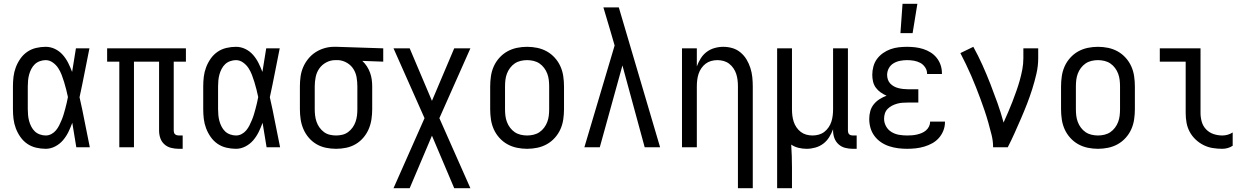

<svg xmlns="http://www.w3.org/2000/svg" viewBox="-20 -774 6540 1009"><path d="M220 8Q195 8 169.5 2Q144 -4 123 -18.5Q102 -33 87 -54.5Q72 -76 63 -100Q54 -124 51 -149Q48 -174 48 -200V-320Q48 -346 51 -371Q54 -396 63 -420Q72 -444 87 -465.5Q102 -487 123 -501.5Q144 -516 169.5 -522Q195 -528 220 -528Q246 -528 269.5 -516.5Q293 -505 310 -485.5Q327 -466 338.5 -443Q350 -420 359 -396Q364 -427 369 -458Q374 -489 379 -520H450Q437 -456 424.5 -391.5Q412 -327 398 -263Q413 -198 425.5 -132Q438 -66 452 0H381Q376 -32 370.5 -64Q365 -96 360 -128V-129Q351 -104 339.5 -80.5Q328 -57 311 -37Q294 -17 270 -4.5Q246 8 220 8ZM220 -62Q236 -62 250 -69.5Q264 -77 274 -89Q284 -101 291 -115Q298 -129 304 -143.5Q310 -158 314.5 -173Q319 -188 323 -203Q327 -218 330.5 -233Q334 -248 337 -264Q333 -283 328 -303Q323 -323 317 -342.5Q311 -362 304 -380.5Q297 -399 286 -416Q275 -433 257.5 -445.5Q240 -458 220 -458Q205 -458 189.5 -452.5Q174 -447 163 -436.5Q152 -426 144.5 -411.5Q137 -397 133 -382Q129 -367 127.5 -351.5Q126 -336 126 -320V-200Q126 -184 127.5 -168.5Q129 -153 133 -138Q137 -123 144.5 -108.5Q152 -94 163 -83.5Q174 -73 189.5 -67.5Q205 -62 220 -62Z M940 8H919Q899 8 879 3Q859 -2 844 -15.5Q829 -29 822.5 -48Q816 -67 816 -87V-450H684V0H607V-450H543V-520H957V-450H893V-87Q893 -82 894.5 -77Q896 -72 900 -68.5Q904 -65 909 -63.5Q914 -62 919 -62H940Z M1220 8Q1195 8 1169.5 2Q1144 -4 1123 -18.5Q1102 -33 1087 -54.5Q1072 -76 1063 -100Q1054 -124 1051 -149Q1048 -174 1048 -200V-320Q1048 -346 1051 -371Q1054 -396 1063 -420Q1072 -444 1087 -465.5Q1102 -487 1123 -501.5Q1144 -516 1169.5 -522Q1195 -528 1220 -528Q1246 -528 1269.5 -516.5Q1293 -505 1310 -485.5Q1327 -466 1338.5 -443Q1350 -420 1359 -396Q1364 -427 1369 -458Q1374 -489 1379 -520H1450Q1437 -456 1424.5 -391.5Q1412 -327 1398 -263Q1413 -198 1425.5 -132Q1438 -66 1452 0H1381Q1376 -32 1370.5 -64Q1365 -96 1360 -128V-129Q1351 -104 1339.5 -80.5Q1328 -57 1311 -37Q1294 -17 1270 -4.5Q1246 8 1220 8ZM1220 -62Q1236 -62 1250 -69.5Q1264 -77 1274 -89Q1284 -101 1291 -115Q1298 -129 1304 -143.5Q1310 -158 1314.5 -173Q1319 -188 1323 -203Q1327 -218 1330.5 -233Q1334 -248 1337 -264Q1333 -283 1328 -303Q1323 -323 1317 -342.5Q1311 -362 1304 -380.5Q1297 -399 1286 -416Q1275 -433 1257.5 -445.5Q1240 -458 1220 -458Q1205 -458 1189.5 -452.5Q1174 -447 1163 -436.5Q1152 -426 1144.5 -411.5Q1137 -397 1133 -382Q1129 -367 1127.5 -351.5Q1126 -336 1126 -320V-200Q1126 -184 1127.5 -168.5Q1129 -153 1133 -138Q1137 -123 1144.5 -108.5Q1152 -94 1163 -83.5Q1174 -73 1189.5 -67.5Q1205 -62 1220 -62Z M1746 8Q1719 8 1692.5 2.5Q1666 -3 1643 -16.5Q1620 -30 1602.5 -50.5Q1585 -71 1574.5 -95.5Q1564 -120 1560 -146.5Q1556 -173 1556 -200V-320Q1556 -346 1559.5 -371.5Q1563 -397 1573 -420.5Q1583 -444 1599.5 -464.5Q1616 -485 1637.5 -499Q1659 -513 1684 -520.5Q1709 -528 1735 -528H1750L1994 -520V-450L1884 -454Q1898 -441 1908 -425.5Q1918 -410 1924.5 -392.5Q1931 -375 1933.5 -356.5Q1936 -338 1936 -320V-200Q1936 -173 1932 -146.5Q1928 -120 1917.5 -95.5Q1907 -71 1889.5 -50.5Q1872 -30 1849 -16.5Q1826 -3 1799.5 2.5Q1773 8 1746 8ZM1746 -62Q1763 -62 1779.5 -66Q1796 -70 1809.5 -80Q1823 -90 1833 -104Q1843 -118 1848.5 -134Q1854 -150 1856 -166.5Q1858 -183 1858 -200V-320Q1858 -344 1854 -367.5Q1850 -391 1837.5 -411Q1825 -431 1804 -443.5Q1783 -456 1759 -458H1742Q1717 -458 1694.5 -446Q1672 -434 1658 -414Q1644 -394 1639 -369.5Q1634 -345 1634 -320V-200Q1634 -183 1636 -166.5Q1638 -150 1643.5 -134Q1649 -118 1659 -104Q1669 -90 1682.5 -80Q1696 -70 1712.5 -66Q1729 -62 1746 -62Z M2133 215H2048L2211 -153L2048 -520H2133L2250 -244L2367 -520H2452L2289 -153L2452 215H2367L2250 -61Z M2750 8Q2723 8 2696.5 2.5Q2670 -3 2646.5 -16Q2623 -29 2604.5 -49.5Q2586 -70 2575 -94.5Q2564 -119 2560 -146Q2556 -173 2556 -200V-320Q2556 -347 2560 -374Q2564 -401 2575 -425.5Q2586 -450 2604.5 -470.5Q2623 -491 2646.5 -504Q2670 -517 2696.5 -522.5Q2723 -528 2750 -528Q2777 -528 2803.5 -522.5Q2830 -517 2853.5 -504Q2877 -491 2895.5 -470.5Q2914 -450 2925 -425.5Q2936 -401 2940 -374Q2944 -347 2944 -320V-200Q2944 -173 2940 -146Q2936 -119 2925 -94.5Q2914 -70 2895.5 -49.5Q2877 -29 2853.5 -16Q2830 -3 2803.5 2.5Q2777 8 2750 8ZM2750 -62Q2767 -62 2784 -66Q2801 -70 2815 -79.5Q2829 -89 2839.5 -103Q2850 -117 2856 -133Q2862 -149 2864 -166Q2866 -183 2866 -200V-320Q2866 -337 2864 -354Q2862 -371 2856 -387Q2850 -403 2839.5 -417Q2829 -431 2815 -440.5Q2801 -450 2784 -454Q2767 -458 2750 -458Q2733 -458 2716 -454Q2699 -450 2685 -440.5Q2671 -431 2660.5 -417Q2650 -403 2644 -387Q2638 -371 2636 -354Q2634 -337 2634 -320V-200Q2634 -183 2636 -166Q2638 -149 2644 -133Q2650 -117 2660.5 -103Q2671 -89 2685 -79.5Q2699 -70 2716 -66Q2733 -62 2750 -62Z M3132 0H3051L3210 -535L3187 -614Q3178 -644 3169 -674.5Q3160 -705 3151 -735H3232L3449 0H3368L3251 -430Z M3858 215V-320Q3858 -337 3856 -353.5Q3854 -370 3849 -385.5Q3844 -401 3834.5 -415Q3825 -429 3812 -439Q3799 -449 3783 -453.5Q3767 -458 3750 -458Q3733 -458 3717 -453.5Q3701 -449 3688 -439Q3675 -429 3665.5 -415Q3656 -401 3651 -385.5Q3646 -370 3644 -353.5Q3642 -337 3642 -320V0H3564V-520H3642V-425Q3650 -447 3662.5 -467Q3675 -487 3693.5 -501Q3712 -515 3735 -521.5Q3758 -528 3781 -528Q3806 -528 3829.5 -521Q3853 -514 3872 -498Q3891 -482 3903.5 -461Q3916 -440 3923.5 -416.5Q3931 -393 3933.5 -368.5Q3936 -344 3936 -320V215Z M4064 215V-520H4142V-200Q4142 -183 4144 -166.5Q4146 -150 4151 -134.5Q4156 -119 4165.5 -105Q4175 -91 4188 -81Q4201 -71 4217 -66.5Q4233 -62 4250 -62Q4267 -62 4283 -66.5Q4299 -71 4312 -81Q4325 -91 4334.5 -105Q4344 -119 4349 -134.5Q4354 -150 4356 -166.5Q4358 -183 4358 -200V-520H4436V-87Q4436 -82 4437.5 -77Q4439 -72 4442.5 -68.5Q4446 -65 4451 -63.5Q4456 -62 4461 -62H4482V8H4461Q4441 8 4421.5 3Q4402 -2 4387 -15.5Q4372 -29 4365 -48Q4358 -67 4358 -87V-95Q4350 -73 4337.5 -53Q4325 -33 4306.5 -19Q4288 -5 4265 1.5Q4242 8 4219 8Q4198 8 4177 3Q4156 -2 4138 -14Q4140 16 4141 46.5Q4142 77 4142 107V215Z M4747 8Q4723 8 4699.5 5Q4676 2 4653 -5.5Q4630 -13 4610 -26.5Q4590 -40 4575.5 -59.5Q4561 -79 4554.5 -102Q4548 -125 4548 -149Q4548 -170 4553.5 -190Q4559 -210 4572 -226Q4585 -242 4602.5 -253Q4620 -264 4639 -271Q4623 -278 4608 -288.5Q4593 -299 4582.5 -313.5Q4572 -328 4568 -345.5Q4564 -363 4564 -381Q4564 -403 4570 -425Q4576 -447 4589 -464.5Q4602 -482 4620.5 -495Q4639 -508 4660 -515.5Q4681 -523 4703 -525.5Q4725 -528 4747 -528Q4768 -528 4789.5 -525.5Q4811 -523 4831.5 -516.5Q4852 -510 4870.5 -498.5Q4889 -487 4902.5 -470Q4916 -453 4923 -432.5Q4930 -412 4930 -390V-385H4852V-388Q4852 -405 4841.5 -420.5Q4831 -436 4815.5 -444Q4800 -452 4782.5 -455Q4765 -458 4747 -458Q4729 -458 4710.5 -454.5Q4692 -451 4676 -441.5Q4660 -432 4651 -415.5Q4642 -399 4642 -380Q4642 -368 4646 -356Q4650 -344 4658.5 -335Q4667 -326 4678 -320Q4689 -314 4701 -311Q4713 -308 4725.5 -306.5Q4738 -305 4750 -305H4806V-235H4750Q4736 -235 4722 -234Q4708 -233 4694 -229Q4680 -225 4667.5 -218.5Q4655 -212 4645 -202Q4635 -192 4630.5 -178.5Q4626 -165 4626 -150Q4626 -129 4636.5 -110Q4647 -91 4665.5 -80Q4684 -69 4705 -65.5Q4726 -62 4747 -62Q4760 -62 4773 -63Q4786 -64 4799 -67Q4812 -70 4824 -75Q4836 -80 4846 -88.5Q4856 -97 4862 -109Q4868 -121 4868 -134V-135H4946V-132Q4946 -109 4937.5 -87.5Q4929 -66 4914 -49Q4899 -32 4879 -21Q4859 -10 4837 -3.5Q4815 3 4792.5 5.5Q4770 8 4747 8ZM4712 -600 4723 -754H4801L4776 -600Z M5199 0Q5199 -33 5191 -65Q5183 -97 5174 -129Q5165 -161 5154.5 -192Q5144 -223 5132.5 -254Q5121 -285 5109 -315.5Q5097 -346 5084 -376Q5071 -406 5056.5 -436Q5042 -466 5027 -495L5095 -528Q5121 -481 5143 -432Q5165 -383 5184.5 -333Q5204 -283 5222 -232.5Q5240 -182 5254 -130Q5266 -157 5278 -184.5Q5290 -212 5300.5 -239.5Q5311 -267 5321 -295Q5331 -323 5339 -351.5Q5347 -380 5352.5 -409Q5358 -438 5358 -468V-520H5436V-468Q5436 -427 5426.5 -386Q5417 -345 5404.5 -305.5Q5392 -266 5377 -227.5Q5362 -189 5345.5 -151Q5329 -113 5312 -75Q5295 -37 5276 0Z M5750 8Q5723 8 5696.5 2.5Q5670 -3 5646.5 -16Q5623 -29 5604.5 -49.5Q5586 -70 5575 -94.5Q5564 -119 5560 -146Q5556 -173 5556 -200V-320Q5556 -347 5560 -374Q5564 -401 5575 -425.5Q5586 -450 5604.5 -470.5Q5623 -491 5646.5 -504Q5670 -517 5696.5 -522.5Q5723 -528 5750 -528Q5777 -528 5803.5 -522.5Q5830 -517 5853.5 -504Q5877 -491 5895.5 -470.5Q5914 -450 5925 -425.5Q5936 -401 5940 -374Q5944 -347 5944 -320V-200Q5944 -173 5940 -146Q5936 -119 5925 -94.5Q5914 -70 5895.5 -49.5Q5877 -29 5853.5 -16Q5830 -3 5803.5 2.5Q5777 8 5750 8ZM5750 -62Q5767 -62 5784 -66Q5801 -70 5815 -79.5Q5829 -89 5839.5 -103Q5850 -117 5856 -133Q5862 -149 5864 -166Q5866 -183 5866 -200V-320Q5866 -337 5864 -354Q5862 -371 5856 -387Q5850 -403 5839.5 -417Q5829 -431 5815 -440.5Q5801 -450 5784 -454Q5767 -458 5750 -458Q5733 -458 5716 -454Q5699 -450 5685 -440.5Q5671 -431 5660.5 -417Q5650 -403 5644 -387Q5638 -371 5636 -354Q5634 -337 5634 -320V-200Q5634 -183 5636 -166Q5638 -149 5644 -133Q5650 -117 5660.5 -103Q5671 -89 5685 -79.5Q5699 -70 5716 -66Q5733 -62 5750 -62Z M6404 8Q6378 8 6353 4Q6328 0 6305 -11.5Q6282 -23 6263 -41Q6244 -59 6232 -81.5Q6220 -104 6215.5 -129Q6211 -154 6211 -180V-450H6075V-520H6289V-180Q6289 -157 6295.5 -134Q6302 -111 6318.5 -94Q6335 -77 6357.5 -69.5Q6380 -62 6404 -62Q6418 -62 6432 -66Q6446 -70 6458 -78V-8Q6446 0 6432 4Q6418 8 6404 8Z"/></svg>

Font: Iosevka
Style: Regular
Weight: 400
Monospace: yes
Designer: Belleve Invis
Foundry: Belleve Invis
Version: Version 33.2.3; ttfautohint (v1.8.4)